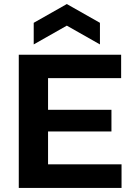

<svg xmlns="http://www.w3.org/2000/svg" viewBox="-20 -931 661 951"><path d="M73 0V-660H218V0ZM173 0V-117H582V0ZM173 -280V-387H532V-280ZM173 -544V-660H580V-544ZM147 -711V-818L311 -911L475 -818V-711L311 -804Z"/></svg>

Font: Bricolage Grotesque 96pt ExtraBold
Style: Bold
Weight: 700
Version: Version 1.001;gftools[0.9.33.dev8+g029e19f]